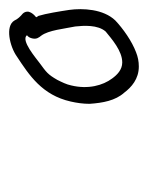

<svg xmlns="http://www.w3.org/2000/svg" viewBox="28 -736 322 417"><g transform="rotate(-90 188.5 -528.0)"><path d="M176 -535C173 -522 171 -508 171 -494C173 -465 178 -438 195 -419C207 -403 225 -387 252 -387C263 -387 273 -389 283 -393C307 -402 334 -421 352 -438C377 -464 379 -509 375 -538C372 -558 367 -589 362 -605C361 -606 360 -608 359 -610C364 -614 369 -619 371 -626C372 -631 370 -636 367 -639C361 -644 355 -650 352 -657C340 -678 295 -667 274 -652C233 -625 190 -597 176 -535ZM211 -534C213 -544 218 -554 223 -564C235 -585 240 -588 259 -602C270 -610 309 -644 320 -630C316 -627 314 -623 313 -618C311 -609 315 -604 319 -599C331 -583 334 -549 339 -525C341 -507 343 -476 328 -459C312 -446 286 -423 261 -423C245 -423 234 -434 226 -445C211 -465 202 -497 211 -534Z"/></g></svg>

Font: Stray Cat
Style: SuExtObl
Weight: 400
Version: Version 1.0